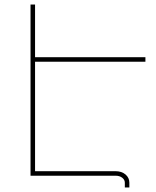

<svg xmlns="http://www.w3.org/2000/svg" viewBox="-20 -777 688 849"><path d="M623 -504H135V-20H491Q518 -20 535 -5.5Q552 9 552 31V52H532V31Q532 18 520.5 9Q509 0 491 0H115V-757H135V-524H623Z"/></svg>

Font: Montserrat arm Thin
Style: Regular
Weight: 250
Designer: Julieta Ulanovsky
Foundry: Julieta Ulanovsky
Version: Version 6.000;PS 006.000;hotconv 1.0.88;makeotf.lib2.5.64775